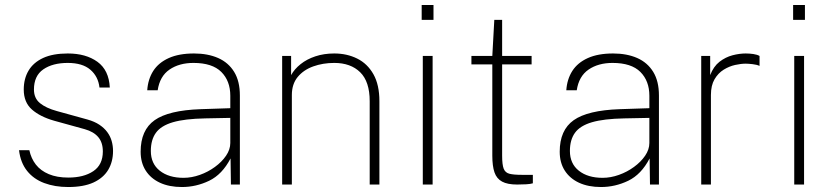

<svg xmlns="http://www.w3.org/2000/svg" viewBox="-20 -742 3346 772"><path d="M254.5 10Q200.5 10 157.8 -6Q115 -22 88.8 -55Q62.5 -88 56.5 -138H98Q105 -105 124.2 -80.2Q143.5 -55.5 176.2 -41.8Q209 -28 254.5 -28Q317 -28 355.2 -53.8Q393.5 -79.5 393.5 -133Q393.5 -169 375 -190.8Q356.5 -212.5 321 -222.5L198 -256.5Q141.5 -272.5 108.5 -301.5Q75.5 -330.5 75.5 -382Q75.5 -425.5 94.8 -458Q114 -490.5 153.2 -508.8Q192.5 -527 252.5 -527Q325.5 -527 371.8 -493.5Q418 -460 421.5 -390H380Q375 -434.5 343.2 -461.8Q311.5 -489 252.5 -489Q191.5 -489 154 -463Q116.5 -437 116.5 -382Q116.5 -347 140.8 -327.2Q165 -307.5 208.5 -295.5L331.5 -261.5Q360 -253.5 379.5 -240.5Q399 -227.5 411.2 -211Q423.5 -194.5 429 -175Q434.5 -155.5 434.5 -135Q434.5 -91.5 415 -59Q395.5 -26.5 355.8 -8.2Q316 10 254.5 10Z M711.5 10Q660.5 10 623.2 -7.2Q586 -24.5 565.8 -56.2Q545.5 -88 545.5 -132Q545.5 -219 601.8 -258.8Q658 -298.5 786.5 -303L906 -307V-357Q906 -416.5 869.8 -452.8Q833.5 -489 758 -489Q700.5 -489 661.5 -462.2Q622.5 -435.5 614 -379H572Q575 -423.5 596.2 -456.8Q617.5 -490 658.5 -508.5Q699.5 -527 760 -527Q815.5 -527 857 -508.8Q898.5 -490.5 921.5 -453Q944.5 -415.5 944.5 -358V0H908.5L907 -105Q873.5 -40.5 821 -15.2Q768.5 10 711.5 10ZM718 -27Q750.5 -27 783.5 -38.8Q816.5 -50.5 844.2 -70.8Q872 -91 889 -116Q906 -141 906 -167V-268L805.5 -266Q723 -264.5 675.2 -250.5Q627.5 -236.5 607 -208.2Q586.5 -180 586.5 -135Q586.5 -84 622.5 -55.5Q658.5 -27 718 -27Z M1114.5 0V-517H1150.5V-440Q1164 -464.5 1188.8 -484.2Q1213.5 -504 1248 -515.5Q1282.5 -527 1324 -527Q1375 -527 1416.2 -506.5Q1457.5 -486 1481.5 -443.5Q1505.5 -401 1505.5 -335V0H1466.5V-335Q1466.5 -414 1428.2 -451.5Q1390 -489 1324 -489Q1278.5 -489 1239.5 -475Q1200.5 -461 1177 -432.5Q1153.5 -404 1153.5 -360V0Z M1680 0V-517H1719.5V0ZM1675.5 -662V-722H1723V-662Z M2059.5 0Q2020.5 0 1998.8 -11.8Q1977 -23.5 1968.2 -49Q1959.5 -74.5 1959.5 -116V-483H1875.5V-517H1959.5L1967.5 -662H1999V-517H2117.5V-483H1999V-116Q1999 -80 2005.2 -63.8Q2011.5 -47.5 2028.8 -43.2Q2046 -39 2078.5 -39H2122.5V-5Q2113 -2 2095.8 -1Q2078.5 0 2059.5 0Z M2396.5 10Q2345.5 10 2308.2 -7.2Q2271 -24.5 2250.8 -56.2Q2230.5 -88 2230.5 -132Q2230.5 -219 2286.8 -258.8Q2343 -298.5 2471.5 -303L2591 -307V-357Q2591 -416.5 2554.8 -452.8Q2518.5 -489 2443 -489Q2385.5 -489 2346.5 -462.2Q2307.5 -435.5 2299 -379H2257Q2260 -423.5 2281.2 -456.8Q2302.5 -490 2343.5 -508.5Q2384.5 -527 2445 -527Q2500.5 -527 2542 -508.8Q2583.5 -490.5 2606.5 -453Q2629.5 -415.5 2629.5 -358V0H2593.5L2592 -105Q2558.5 -40.5 2506 -15.2Q2453.5 10 2396.5 10ZM2403 -27Q2435.5 -27 2468.5 -38.8Q2501.5 -50.5 2529.2 -70.8Q2557 -91 2574 -116Q2591 -141 2591 -167V-268L2490.5 -266Q2408 -264.5 2360.2 -250.5Q2312.5 -236.5 2292 -208.2Q2271.5 -180 2271.5 -135Q2271.5 -84 2307.5 -55.5Q2343.5 -27 2403 -27Z M2799.5 0V-517H2835.5V-440Q2849 -475 2873.2 -493.8Q2897.5 -512.5 2925.5 -519.8Q2953.5 -527 2978 -527Q2993.5 -527 3009 -524.8Q3024.5 -522.5 3034 -517V-477Q3023.5 -482 3006.2 -484Q2989 -486 2978 -486Q2959.5 -486 2935.8 -480.8Q2912 -475.5 2889.8 -461.8Q2867.5 -448 2853 -423.2Q2838.5 -398.5 2838.5 -360V0Z M3173.5 0V-517H3213V0ZM3169 -662V-722H3216.5V-662Z"/></svg>

Font: Public Sans Thin Thin
Style: Regular
Weight: 250
Version: Version 2.001